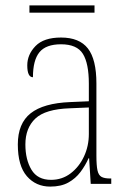

<svg xmlns="http://www.w3.org/2000/svg" viewBox="-20 -681 475 711"><path d="M166 10Q113 10 79.5 -28.5Q46 -67 46 -146Q46 -224 93.5 -261.5Q141 -299 240 -303L309 -306V-371Q309 -446 287 -481.5Q265 -517 206 -517Q150 -517 126 -487.5Q102 -458 102 -395Q81 -395 81 -439Q81 -479 111.5 -510.5Q142 -542 206 -542Q274 -542 305.5 -501.5Q337 -461 337 -372V-105Q337 -68 341 -50Q345 -32 356 -26Q367 -20 388 -20H392V0H316L310 -95H308Q296 -68 278 -44Q260 -20 233 -5Q206 10 166 10ZM169 -15Q210 -15 241.5 -39Q273 -63 291 -101.5Q309 -140 309 -185V-283L239 -280Q148 -277 111 -242Q74 -207 74 -146Q74 -90 96.5 -52.5Q119 -15 169 -15ZM89 -634V-661H330V-634Z"/></svg>

Font: Noto Serif Tamil Condensed Thin
Style: Italic
Weight: 100
Width: 3
Italic angle: -12°
Designer: Indian Type Foundry, Tom Grace, and the Monotype Design Team
Foundry: Monotype Imaging Inc.
Version: Version 2.003; ttfautohint (v1.8.4.7-5d5b)